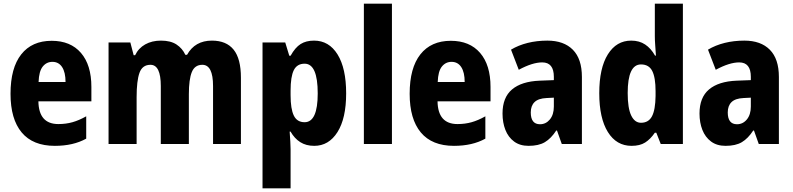

<svg xmlns="http://www.w3.org/2000/svg" viewBox="-20 -780 4296 1040"><path d="M260 -559Q362 -559 418.5 -493.5Q475 -428 475 -309V-231H188Q190 -108 296 -108Q337 -108 372.5 -118Q408 -128 447 -150V-29Q377 10 277 10Q158 10 97.5 -62.5Q37 -135 37 -272Q37 -412 95 -485.5Q153 -559 260 -559ZM264 -445Q232 -445 211.5 -419.5Q191 -394 189 -336H335Q335 -388 316.5 -416.5Q298 -445 264 -445Z M1128 -560Q1206 -560 1245.5 -511Q1285 -462 1285 -359V0H1134V-314Q1134 -429 1076 -429Q1035 -429 1019 -389.5Q1003 -350 1003 -270V0H851V-314Q851 -429 795 -429Q751 -429 735.5 -385.5Q720 -342 720 -254V0H568V-550H686L704 -481H712Q730 -519 766.5 -539.5Q803 -560 852 -560Q904 -560 936 -539Q968 -518 984 -483H993Q1036 -560 1128 -560Z M1681 -560Q1762 -560 1808.5 -485Q1855 -410 1855 -274Q1855 -139 1808 -64.5Q1761 10 1682 10Q1638 10 1606.5 -10Q1575 -30 1554 -67H1549Q1551 -38 1552.5 -14Q1554 10 1554 28V240H1402V-550H1525L1547 -478H1554Q1579 -523 1608.5 -541.5Q1638 -560 1681 -560ZM1630 -435Q1589 -435 1571.5 -400Q1554 -365 1554 -289V-264Q1554 -190 1571.5 -154Q1589 -118 1630 -118Q1701 -118 1701 -274Q1701 -435 1630 -435Z M2103 0H1951V-760H2103Z M2422 -559Q2524 -559 2580.5 -493.5Q2637 -428 2637 -309V-231H2350Q2352 -108 2458 -108Q2499 -108 2534.5 -118Q2570 -128 2609 -150V-29Q2539 10 2439 10Q2320 10 2259.5 -62.5Q2199 -135 2199 -272Q2199 -412 2257 -485.5Q2315 -559 2422 -559ZM2426 -445Q2394 -445 2373.5 -419.5Q2353 -394 2351 -336H2497Q2497 -388 2478.5 -416.5Q2460 -445 2426 -445Z M2945 -560Q3034 -560 3083 -510.5Q3132 -461 3132 -363V0H3023L2997 -73H2993Q2965 -30 2931.5 -10Q2898 10 2843 10Q2796 10 2764.5 -13.5Q2733 -37 2717.5 -76.5Q2702 -116 2702 -165Q2702 -252 2753.5 -295.5Q2805 -339 2903 -343L2980 -346V-364Q2980 -442 2917 -442Q2864 -442 2790 -402L2748 -511Q2788 -535 2838 -547.5Q2888 -560 2945 -560ZM2941 -249Q2896 -247 2875.5 -227Q2855 -207 2855 -171Q2855 -107 2905 -107Q2937 -107 2958.5 -133Q2980 -159 2980 -203V-251Z M3401 10Q3319 10 3272.5 -65Q3226 -140 3226 -275Q3226 -411 3272.5 -485.5Q3319 -560 3399 -560Q3443 -560 3474.5 -539Q3506 -518 3528 -479H3533Q3531 -509 3529 -536Q3527 -563 3527 -584V-760H3679V0H3559L3535 -61H3527Q3503 -26 3474.5 -8Q3446 10 3401 10ZM3452 -115Q3493 -115 3511.5 -150Q3530 -185 3531 -260V-286Q3531 -360 3513 -395.5Q3495 -431 3452 -431Q3380 -431 3380 -276Q3380 -194 3399 -154.5Q3418 -115 3452 -115Z M4012 -560Q4101 -560 4150 -510.5Q4199 -461 4199 -363V0H4090L4064 -73H4060Q4032 -30 3998.5 -10Q3965 10 3910 10Q3863 10 3831.5 -13.5Q3800 -37 3784.5 -76.5Q3769 -116 3769 -165Q3769 -252 3820.5 -295.5Q3872 -339 3970 -343L4047 -346V-364Q4047 -442 3984 -442Q3931 -442 3857 -402L3815 -511Q3855 -535 3905 -547.5Q3955 -560 4012 -560ZM4008 -249Q3963 -247 3942.5 -227Q3922 -207 3922 -171Q3922 -107 3972 -107Q4004 -107 4025.5 -133Q4047 -159 4047 -203V-251Z"/></svg>

Font: Noto Sans Myanmar Condensed ExtraBold
Style: Regular
Weight: 800
Width: 3
Designer: Monotype Design Team
Foundry: Monotype Imaging Inc.
Version: Version 2.107; ttfautohint (v1.8.4.7-5d5b)